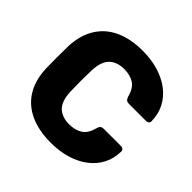

<svg xmlns="http://www.w3.org/2000/svg" viewBox="-180 -881 1062 1062"><g transform="rotate(45 351.0 -350.0)"><path d="M357 10Q263 10 195 -21Q127 -52 89.5 -112Q52 -172 48 -261Q47 -302 47 -349Q47 -396 48 -439Q52 -526 90 -587Q128 -648 196 -679Q264 -710 357 -710Q423 -710 479 -693.5Q535 -677 577 -645.5Q619 -614 642.5 -569.5Q666 -525 667 -469Q668 -460 661.5 -454Q655 -448 646 -448H511Q498 -448 491 -453.5Q484 -459 479 -474Q465 -527 433.5 -546.5Q402 -566 356 -566Q301 -566 269 -535.5Q237 -505 234 -434Q231 -352 234 -266Q237 -195 269 -164.5Q301 -134 356 -134Q402 -134 434 -154Q466 -174 479 -226Q483 -241 490.5 -246.5Q498 -252 511 -252H646Q655 -252 661.5 -246Q668 -240 667 -231Q666 -175 642.5 -130.5Q619 -86 577 -54.5Q535 -23 479 -6.5Q423 10 357 10Z"/></g></svg>

Font: Rubik
Style: Bold
Weight: 700
Designer: Hubert and Fischer
Foundry: Hubert and Fischer
Version: Version 2.300;gftools[0.9.30]